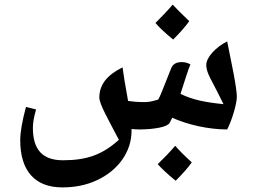

<svg xmlns="http://www.w3.org/2000/svg" viewBox="-20 -698 1101 835"><path d="M733 -526C763 -556 787 -583 803 -606C769 -638 746 -662 731 -678C711 -654 686 -628 656 -598C674 -577 700 -553 733 -526ZM251 117C306 117 357 107 403 85C495 42 552 -39 552 -128V-137C563 -136 574 -135 585 -135C620 -135 649 -138 674 -143C698 -148 713 -155 718 -164L729 -186C795 -156 886 -135 968 -135C988 -173 1010 -246 1010 -277C1010 -295 1005 -330 995 -383C986 -427 977 -473 968 -518C918 -493 877 -448 877 -416C877 -389 892 -362 908 -332C923 -303 938 -274 952 -245C873 -253 816 -264 765 -290C784 -349 799 -397 808 -418C796 -425 783 -428 770 -428C747 -428 731 -419 724 -400C714 -376 705 -352 695 -327C683 -296 674 -275 668 -265C632 -254 623 -254 597 -254C580 -254 560 -256 537 -259C524 -331 516 -379 513 -405C444 -371 412 -329 412 -273C412 -246 451 -178 497 -90C426 -26 359 -1 254 -1C165 -1 123 -47 123 -142C123 -165 128 -192 137 -222L93 -233C76 -170 68 -122 68 -88C68 45 132 117 251 117ZM744 88C775 57 799 30 814 8C783 -20 759 -44 742 -64C718 -36 693 -10 666 16C683 35 708 59 744 88Z"/></svg>

Font: Noto Naskh Arabic UI
Style: Bold
Weight: 700
Designer: Monotype Design Team, David Williams, Mohamad Dakak and Nizar Qandah
Foundry: Monotype Imaging Inc.
Version: Version 2.016